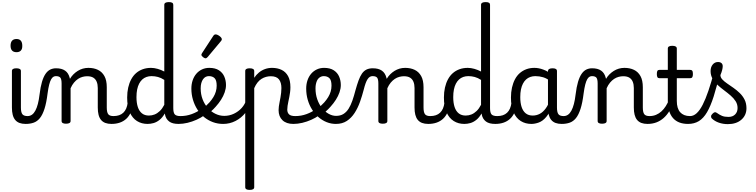

<svg xmlns="http://www.w3.org/2000/svg" viewBox="-20 -1168 7225 1836"><path d="M225 17Q191 17 166 7.5Q141 -2 125 -21.5Q109 -41 101.5 -70.5Q94 -100 94 -140V-489Q94 -502 104.5 -508.5Q115 -515 136 -515Q158 -515 169 -508.5Q180 -502 180 -489V-140Q180 -95 193.5 -76.5Q207 -58 244 -58Q258 -58 265 -46.5Q272 -35 270.5 -20.5Q269 -6 258 5.5Q247 17 225 17ZM138 -669Q110 -669 95.5 -684.5Q81 -700 81 -731Q81 -763 95.5 -779Q110 -795 138 -795Q165 -795 179 -779Q193 -763 193 -731Q194 -700 179.5 -684.5Q165 -669 138 -669Z M225 17Q216 17 212 5.5Q208 -6 210 -20.5Q212 -35 220 -46.5Q228 -58 243 -58Q267 -58 285.5 -71Q304 -84 318 -110Q332 -136 342 -174Q352 -212 358 -263Q367 -337 381.5 -385.5Q396 -434 416 -462.5Q436 -491 461 -503Q486 -515 516 -515Q525 -515 529.5 -503.5Q534 -492 533.5 -477.5Q533 -463 528 -451.5Q523 -440 514 -440Q502 -440 490.5 -433.5Q479 -427 469 -409.5Q459 -392 450.5 -359.5Q442 -327 435 -275Q424 -185 405.5 -127.5Q387 -70 361.5 -38.5Q336 -7 302 5Q268 17 225 17Z M1046 17Q1012 17 987 7.5Q962 -2 946 -21.5Q930 -41 922.5 -70.5Q915 -100 915 -140V-326Q915 -361 904.5 -386.5Q894 -412 872 -425.5Q850 -439 813 -439Q792 -439 769.5 -433Q747 -427 726.5 -413.5Q706 -400 687.5 -378Q669 -356 655 -324V-11Q655 2 644 8.5Q633 15 611 15Q590 15 579.5 8.5Q569 2 569 -11V-369Q569 -411 557 -425.5Q545 -440 514 -440Q499 -440 492 -451.5Q485 -463 485 -477.5Q485 -492 493 -503.5Q501 -515 516 -515Q543 -515 564.5 -509.5Q586 -504 602.5 -492.5Q619 -481 630 -463.5Q641 -446 647 -422L649 -414Q663 -438 682 -457Q701 -476 723.5 -490Q746 -504 771.5 -511.5Q797 -519 825 -519Q877 -519 916.5 -500Q956 -481 978.5 -440.5Q1001 -400 1001 -334V-140Q1001 -95 1014.5 -76.5Q1028 -58 1065 -58Q1079 -58 1086 -46.5Q1093 -35 1091.5 -20.5Q1090 -6 1079 5.5Q1068 17 1046 17Z M1046 17Q1032 17 1025.5 5.5Q1019 -6 1020.5 -20.5Q1022 -35 1033 -46.5Q1044 -58 1065 -58Q1095 -58 1118.5 -66Q1142 -74 1159 -90Q1176 -106 1186.5 -130Q1197 -154 1201 -186Q1203 -201 1216 -205.5Q1229 -210 1241.5 -205.5Q1254 -201 1252 -186Q1248 -133 1231 -94.5Q1214 -56 1187 -31.5Q1160 -7 1124.5 5Q1089 17 1046 17Z M1391 17Q1334 17 1290 -10.5Q1246 -38 1221 -94Q1196 -150 1196 -235Q1196 -287 1206 -331Q1216 -375 1235 -410Q1254 -445 1281.5 -469Q1309 -493 1345 -506Q1381 -519 1424 -519Q1454 -519 1487.5 -509.5Q1521 -500 1551 -484V-1122Q1551 -1135 1562 -1141.5Q1573 -1148 1595 -1148Q1617 -1148 1627 -1141.5Q1637 -1135 1637 -1122V-135Q1637 -90 1651.5 -74Q1666 -58 1706 -58Q1718 -58 1724 -46.5Q1730 -35 1728.5 -20.5Q1727 -6 1717 5.5Q1707 17 1687 17Q1659 17 1636.5 11.5Q1614 6 1598 -6Q1582 -18 1571.5 -35.5Q1561 -53 1557 -77L1556 -83Q1533 -43 1505 -21Q1477 1 1448 9Q1419 17 1391 17ZM1404 -63Q1433 -63 1459 -73.5Q1485 -84 1508.5 -106.5Q1532 -129 1551 -166V-404Q1520 -424 1490.5 -432Q1461 -440 1429 -440Q1403 -440 1380.5 -432Q1358 -424 1340.5 -408Q1323 -392 1310.5 -368Q1298 -344 1291.5 -312Q1285 -280 1285 -239Q1285 -184 1298 -144.5Q1311 -105 1337.5 -84Q1364 -63 1404 -63Z M1687 17Q1668 17 1661.5 5.5Q1655 -6 1659 -20.5Q1663 -35 1675 -46.5Q1687 -58 1706 -58Q1762 -58 1813.5 -77Q1865 -96 1902 -124Q1916 -133 1926 -128Q1936 -123 1941 -110.5Q1946 -98 1944.5 -84.5Q1943 -71 1932 -64Q1900 -41 1858.5 -22.5Q1817 -4 1773 6.5Q1729 17 1687 17Z M1906 -121Q1928 -136 1947.5 -153.5Q1967 -171 1983 -189Q2005 -214 2020.5 -239.5Q2036 -265 2044 -292.5Q2052 -320 2052 -349Q2052 -401 2032 -420.5Q2012 -440 1978 -440Q1964 -440 1957.5 -452Q1951 -464 1951.5 -479.5Q1952 -495 1959.5 -507Q1967 -519 1981 -519Q2038 -519 2073.5 -496Q2109 -473 2125 -435.5Q2141 -398 2141 -355Q2141 -321 2128.5 -285Q2116 -249 2094 -214.5Q2072 -180 2043 -148Q2022 -124 1998 -103Q1974 -82 1948 -64Z M2114 17Q2062 17 2016 0Q1970 -17 1932 -48Q1894 -79 1867 -121.5Q1840 -164 1825 -214.5Q1810 -265 1810 -321Q1810 -364 1822.5 -400.5Q1835 -437 1858 -463.5Q1881 -490 1912.5 -504.5Q1944 -519 1981 -519Q1995 -519 2001.5 -507Q2008 -495 2007.5 -479.5Q2007 -464 1999 -452Q1991 -440 1977 -440Q1960 -440 1946 -432.5Q1932 -425 1921.5 -410Q1911 -395 1905 -373.5Q1899 -352 1899 -323Q1899 -266 1917.5 -218Q1936 -170 1968 -134.5Q2000 -99 2040.5 -79.5Q2081 -60 2125 -60Q2173 -60 2216.5 -80.5Q2260 -101 2291.5 -136Q2323 -171 2336 -216Q2339 -225 2351 -225.5Q2363 -226 2373.5 -220.5Q2384 -215 2381 -203Q2366 -139 2327 -89.5Q2288 -40 2232.5 -11.5Q2177 17 2114 17Z M1947 -610Q1936 -610 1921 -622Q1906 -634 1906 -644Q1906 -647 1907 -650Q1908 -653 1912 -660L2019 -824Q2024 -832 2029.5 -835.5Q2035 -839 2043 -839Q2053 -839 2066.5 -831.5Q2080 -824 2090.5 -813.5Q2101 -803 2101 -794Q2101 -787 2098.5 -782.5Q2096 -778 2089 -770L1966 -623Q1954 -610 1947 -610Z M2367 648Q2346 648 2335.5 641.5Q2325 635 2325 622V-489Q2325 -502 2335.5 -508.5Q2346 -515 2367 -515Q2389 -515 2400 -508.5Q2411 -502 2411 -489V-424Q2430 -453 2456 -474.5Q2482 -496 2514 -507.5Q2546 -519 2581 -519Q2633 -519 2672.5 -500Q2712 -481 2734.5 -440.5Q2757 -400 2757 -334Q2757 -310 2754 -286.5Q2751 -263 2746.5 -240.5Q2742 -218 2737.5 -197Q2733 -176 2730 -156.5Q2727 -137 2727 -120Q2727 -91 2744 -74.5Q2761 -58 2804 -58Q2818 -58 2824.5 -46.5Q2831 -35 2829.5 -20.5Q2828 -6 2817 5.5Q2806 17 2785 17Q2718 17 2681 -18.5Q2644 -54 2644 -115Q2644 -131 2646.5 -150.5Q2649 -170 2653.5 -191.5Q2658 -213 2662 -236Q2666 -259 2668.5 -281.5Q2671 -304 2671 -326Q2671 -379 2647.5 -409Q2624 -439 2569 -439Q2547 -439 2524.5 -433Q2502 -427 2481 -414Q2460 -401 2442.5 -379Q2425 -357 2411 -325V622Q2411 635 2400 641.5Q2389 648 2367 648Z M2785 17Q2766 17 2759.5 5.5Q2753 -6 2757 -20.5Q2761 -35 2773 -46.5Q2785 -58 2804 -58Q2860 -58 2911.5 -77Q2963 -96 3000 -124Q3014 -133 3024 -128Q3034 -123 3039 -110.5Q3044 -98 3042.5 -84.5Q3041 -71 3030 -64Q2998 -41 2956.5 -22.5Q2915 -4 2871 6.5Q2827 17 2785 17Z M3004 -121Q3026 -136 3045.5 -153.5Q3065 -171 3081 -189Q3103 -214 3118.5 -239.5Q3134 -265 3142 -292.5Q3150 -320 3150 -349Q3150 -401 3130 -420.5Q3110 -440 3076 -440Q3062 -440 3055.5 -452Q3049 -464 3049.5 -479.5Q3050 -495 3057.5 -507Q3065 -519 3079 -519Q3136 -519 3171.5 -496Q3207 -473 3223 -435.5Q3239 -398 3239 -355Q3239 -321 3226.5 -285Q3214 -249 3192 -214.5Q3170 -180 3141 -148Q3120 -124 3096 -103Q3072 -82 3046 -64Z M3192 17Q3146 17 3103.5 0Q3061 -17 3025.5 -48Q2990 -79 2963.5 -121.5Q2937 -164 2922.5 -214.5Q2908 -265 2908 -321Q2908 -364 2920.5 -400.5Q2933 -437 2956 -463.5Q2979 -490 3010.5 -504.5Q3042 -519 3079 -519Q3093 -519 3099.5 -507Q3106 -495 3105.5 -479.5Q3105 -464 3097 -452Q3089 -440 3075 -440Q3062 -440 3050 -435Q3038 -430 3028 -420.5Q3018 -411 3011.5 -397Q3005 -383 3001 -364.5Q2997 -346 2997 -323Q2997 -266 3014 -218Q3031 -170 3059.5 -134.5Q3088 -99 3123 -79.5Q3158 -60 3194 -60Q3235 -60 3264 -78Q3293 -96 3313.5 -128.5Q3334 -161 3349.5 -205.5Q3365 -250 3379 -304Q3394 -358 3408.5 -398Q3423 -438 3441 -464Q3459 -490 3484 -502.5Q3509 -515 3545 -515Q3559 -515 3565.5 -503.5Q3572 -492 3571.5 -477.5Q3571 -463 3563.5 -451.5Q3556 -440 3542 -440Q3528 -440 3516.5 -433Q3505 -426 3495 -411Q3485 -396 3476 -371Q3467 -346 3458 -310Q3443 -252 3422.5 -194Q3402 -136 3371 -88Q3340 -40 3296.5 -11.5Q3253 17 3192 17Z M4075 17Q4041 17 4016 7.5Q3991 -2 3975 -21.5Q3959 -41 3951.5 -70.5Q3944 -100 3944 -140V-326Q3944 -361 3933.5 -386.5Q3923 -412 3901 -425.5Q3879 -439 3842 -439Q3821 -439 3798.5 -433Q3776 -427 3755.5 -413.5Q3735 -400 3716.5 -378Q3698 -356 3684 -324V-11Q3684 2 3673 8.5Q3662 15 3640 15Q3619 15 3608.5 8.5Q3598 2 3598 -11V-369Q3598 -411 3586 -425.5Q3574 -440 3543 -440Q3528 -440 3521 -451.5Q3514 -463 3514 -477.5Q3514 -492 3522 -503.5Q3530 -515 3545 -515Q3572 -515 3593.5 -509.5Q3615 -504 3631.5 -492.5Q3648 -481 3659 -463.5Q3670 -446 3676 -422L3678 -414Q3692 -438 3711 -457Q3730 -476 3752.5 -490Q3775 -504 3800.5 -511.5Q3826 -519 3854 -519Q3906 -519 3945.5 -500Q3985 -481 4007.5 -440.5Q4030 -400 4030 -334V-140Q4030 -95 4043.5 -76.5Q4057 -58 4094 -58Q4108 -58 4115 -46.5Q4122 -35 4120.5 -20.5Q4119 -6 4108 5.5Q4097 17 4075 17Z M4075 17Q4061 17 4054.5 5.5Q4048 -6 4049.5 -20.5Q4051 -35 4062 -46.5Q4073 -58 4094 -58Q4124 -58 4147.5 -66Q4171 -74 4188 -90Q4205 -106 4215.5 -130Q4226 -154 4230 -186Q4232 -201 4245 -205.5Q4258 -210 4270.5 -205.5Q4283 -201 4281 -186Q4277 -133 4260 -94.5Q4243 -56 4216 -31.5Q4189 -7 4153.5 5Q4118 17 4075 17Z M4420 17Q4363 17 4319 -10.5Q4275 -38 4250 -94Q4225 -150 4225 -235Q4225 -287 4235 -331Q4245 -375 4264 -410Q4283 -445 4310.5 -469Q4338 -493 4374 -506Q4410 -519 4453 -519Q4483 -519 4516.5 -509.5Q4550 -500 4580 -484V-1122Q4580 -1135 4591 -1141.5Q4602 -1148 4624 -1148Q4646 -1148 4656 -1141.5Q4666 -1135 4666 -1122V-135Q4666 -90 4680.5 -74Q4695 -58 4735 -58Q4747 -58 4753 -46.5Q4759 -35 4757.5 -20.5Q4756 -6 4746 5.5Q4736 17 4716 17Q4688 17 4665.5 11.5Q4643 6 4627 -6Q4611 -18 4600.5 -35.5Q4590 -53 4586 -77L4585 -83Q4562 -43 4534 -21Q4506 1 4477 9Q4448 17 4420 17ZM4433 -63Q4462 -63 4488 -73.5Q4514 -84 4537.5 -106.5Q4561 -129 4580 -166V-404Q4549 -424 4519.5 -432Q4490 -440 4458 -440Q4432 -440 4409.5 -432Q4387 -424 4369.5 -408Q4352 -392 4339.5 -368Q4327 -344 4320.5 -312Q4314 -280 4314 -239Q4314 -184 4327 -144.5Q4340 -105 4366.5 -84Q4393 -63 4433 -63Z M4716 17Q4702 17 4695.5 5.5Q4689 -6 4690.5 -20.5Q4692 -35 4703 -46.5Q4714 -58 4735 -58Q4765 -58 4788.5 -66Q4812 -74 4829 -90Q4846 -106 4856.5 -130Q4867 -154 4871 -186Q4873 -201 4886 -205.5Q4899 -210 4911.5 -205.5Q4924 -201 4922 -186Q4918 -133 4901 -94.5Q4884 -56 4857 -31.5Q4830 -7 4794.5 5Q4759 17 4716 17Z M5061 17Q5004 17 4960 -10.5Q4916 -38 4891 -94Q4866 -150 4866 -235Q4866 -287 4876 -331Q4886 -375 4904.5 -410Q4923 -445 4950.5 -469Q4978 -493 5013 -506Q5048 -519 5090 -519Q5131 -519 5174 -503Q5217 -487 5251 -461V-386Q5211 -418 5174.5 -429Q5138 -440 5099 -440Q5073 -440 5050.5 -432Q5028 -424 5010.5 -408Q4993 -392 4980.5 -368Q4968 -344 4961.5 -312Q4955 -280 4955 -239Q4955 -184 4968 -144.5Q4981 -105 5007.5 -84Q5034 -63 5074 -63Q5110 -63 5141.5 -79.5Q5173 -96 5199.5 -132.5Q5226 -169 5245 -229L5261 -168Q5238 -91 5204.5 -51Q5171 -11 5133.5 3Q5096 17 5061 17ZM5351 17Q5317 17 5292 7.5Q5267 -2 5251 -21.5Q5235 -41 5227.5 -70.5Q5220 -100 5220 -140V-486Q5220 -501 5231 -508Q5242 -515 5264 -515Q5285 -515 5295.5 -508.5Q5306 -502 5306 -488V-140Q5306 -95 5319.5 -76.5Q5333 -58 5370 -58Q5379 -58 5383.5 -46.5Q5388 -35 5386.5 -20.5Q5385 -6 5376.5 5.5Q5368 17 5351 17Z M5351 17Q5342 17 5338 5.5Q5334 -6 5336 -20.5Q5338 -35 5346 -46.5Q5354 -58 5369 -58Q5393 -58 5411.5 -71Q5430 -84 5444 -110Q5458 -136 5468 -174Q5478 -212 5484 -263Q5493 -337 5507.5 -385.5Q5522 -434 5542 -462.5Q5562 -491 5587 -503Q5612 -515 5642 -515Q5651 -515 5655.5 -503.5Q5660 -492 5659.5 -477.5Q5659 -463 5654 -451.5Q5649 -440 5640 -440Q5628 -440 5616.5 -433.5Q5605 -427 5595 -409.5Q5585 -392 5576.5 -359.5Q5568 -327 5561 -275Q5550 -185 5531.5 -127.5Q5513 -70 5487.5 -38.5Q5462 -7 5428 5Q5394 17 5351 17Z M6172 17Q6138 17 6113 7.5Q6088 -2 6072 -21.5Q6056 -41 6048.5 -70.5Q6041 -100 6041 -140V-326Q6041 -361 6030.5 -386.5Q6020 -412 5998 -425.5Q5976 -439 5939 -439Q5918 -439 5895.5 -433Q5873 -427 5852.5 -413.5Q5832 -400 5813.5 -378Q5795 -356 5781 -324V-11Q5781 2 5770 8.5Q5759 15 5737 15Q5716 15 5705.5 8.5Q5695 2 5695 -11V-369Q5695 -411 5683 -425.5Q5671 -440 5640 -440Q5625 -440 5618 -451.5Q5611 -463 5611 -477.5Q5611 -492 5619 -503.5Q5627 -515 5642 -515Q5669 -515 5690.5 -509.5Q5712 -504 5728.5 -492.5Q5745 -481 5756 -463.5Q5767 -446 5773 -422L5775 -414Q5789 -438 5808 -457Q5827 -476 5849.5 -490Q5872 -504 5897.5 -511.5Q5923 -519 5951 -519Q6003 -519 6042.5 -500Q6082 -481 6104.5 -440.5Q6127 -400 6127 -334V-140Q6127 -95 6140.5 -76.5Q6154 -58 6191 -58Q6205 -58 6212 -46.5Q6219 -35 6217.5 -20.5Q6216 -6 6205 5.5Q6194 17 6172 17Z M6172 17Q6158 17 6151.5 5.5Q6145 -6 6146.5 -20.5Q6148 -35 6159 -46.5Q6170 -58 6191 -58Q6225 -58 6253.5 -70Q6282 -82 6305 -103Q6328 -124 6346.5 -153Q6365 -182 6378 -216Q6384 -231 6396 -229.5Q6408 -228 6416.5 -219Q6425 -210 6422 -199Q6406 -148 6382 -108Q6358 -68 6326.5 -40Q6295 -12 6256.5 2.5Q6218 17 6172 17Z M6560 17Q6512 17 6476 3Q6440 -11 6415.5 -39Q6391 -67 6378.5 -108Q6366 -149 6366 -203V-420H6288Q6273 -420 6267 -429Q6261 -438 6261 -460Q6261 -483 6267 -491.5Q6273 -500 6288 -500H6366V-704Q6366 -717 6376.5 -723.5Q6387 -730 6408 -730Q6430 -730 6441 -723.5Q6452 -717 6452 -704V-500H6578Q6593 -500 6599.5 -491.5Q6606 -483 6606 -460Q6606 -438 6599.5 -429Q6593 -420 6578 -420H6452V-203Q6452 -167 6460 -140Q6468 -113 6484 -95Q6500 -77 6523.5 -67.5Q6547 -58 6578 -58Q6592 -58 6599 -46.5Q6606 -35 6604.5 -20.5Q6603 -6 6592 5.5Q6581 17 6560 17Z M6560 17Q6541 17 6534.5 5.5Q6528 -6 6532 -20.5Q6536 -35 6548 -46.5Q6560 -58 6579 -58Q6612 -58 6642 -85.5Q6672 -113 6699.5 -166.5Q6727 -220 6754 -299.5Q6781 -379 6809 -483Q6814 -498 6828.5 -499.5Q6843 -501 6855.5 -493Q6868 -485 6864 -469Q6834 -338 6804.5 -245.5Q6775 -153 6741 -95Q6707 -37 6663 -10Q6619 17 6560 17Z M6940 19Q6894 19 6854 5Q6814 -9 6786 -36Q6779 -44 6779.5 -56Q6780 -68 6794 -81Q6805 -92 6814 -94.5Q6823 -97 6834 -89Q6860 -70 6884.5 -60Q6909 -50 6946 -50Q6986 -50 7009.5 -73.5Q7033 -97 7033 -135Q7033 -171 7014.5 -200Q6996 -229 6966.5 -254.5Q6937 -280 6904 -304.5Q6871 -329 6841.5 -356Q6812 -383 6793.5 -415.5Q6775 -448 6775 -488Q6775 -526 6795 -550.5Q6815 -575 6846 -575Q6867 -575 6879 -564.5Q6891 -554 6891 -535Q6891 -519 6885.5 -497.5Q6880 -476 6869 -450Q6869 -428 6887 -408.5Q6905 -389 6933.5 -369.5Q6962 -350 6993.5 -328Q7025 -306 7053.5 -278.5Q7082 -251 7100 -215.5Q7118 -180 7118 -133Q7118 -66 7069.5 -23.5Q7021 19 6940 19Z"/></svg>

Font: Playwrite CL
Style: Regular
Weight: 400
Designer: Veronika Burian, José Scaglione
Foundry: TypeTogether
Version: Version 1.002